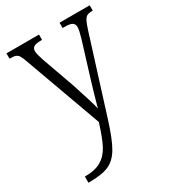

<svg xmlns="http://www.w3.org/2000/svg" viewBox="-188 -633 868 971"><g transform="rotate(-30 246.0 -148.0)"><path d="M38 203Q99 203 134.5 181.5Q170 160 191.5 118.5Q213 77 237 -1L75 -448Q66 -474 59 -485Q52 -496 41 -500Q30 -504 8 -504H6V-535H196V-504H191Q160 -504 148 -496.5Q136 -489 136 -471Q136 -456 151 -412L217 -227Q261 -94 267 -62Q269 -69 288 -137Q306 -196 307 -201L372 -412Q384 -453 384 -470Q384 -488 372 -496Q360 -504 328 -504H316V-535H492V-504H489Q469 -504 458.5 -498.5Q448 -493 440 -477.5Q432 -462 421 -427L283 12Q252 111 224.5 157.5Q197 204 157 221.5Q117 239 43 239H38Z"/></g></svg>

Font: Noto Serif NarrowLight
Style: Regular
Weight: 300
Width: 4
Designer: Monotype Design Team
Foundry: Monotype Imaging Inc.
Version: Version 1.001